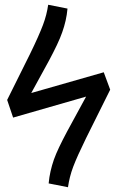

<svg xmlns="http://www.w3.org/2000/svg" viewBox="-20 -773 492 805"><path d="M415 -470 111 -383 186 -520C211 -567 230 -606 241 -638C252 -669 260 -702 263 -737L182 -753C178 -725 171 -697 160 -668C149 -639 131 -598 106 -547L10 -354L35 -280L341 -368L261 -221C236 -174 217 -135 206 -104C195 -72 187 -39 184 -4L265 12C269 -16 276 -45 287 -74C298 -103 316 -143 341 -194L442 -397Z"/></svg>

Font: Fira Sans
Style: Regular
Weight: 400
Designer: Carrois Corporate & Edenspiekermann AG
Foundry: Carrois Corporate GbR & Edenspiekermann AG
Version: Version 4.203